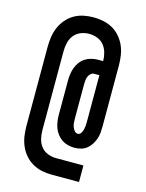

<svg xmlns="http://www.w3.org/2000/svg" viewBox="-124 -834 749 988"><g transform="rotate(15 250.0 -340.0)"><path d="M250 79Q223 79 197 73.5Q171 68 147.5 54.5Q124 41 106.5 20.5Q89 0 78.5 -24.5Q68 -49 64 -75.5Q60 -102 60 -129V-551Q60 -578 64 -604.5Q68 -631 78.5 -655.5Q89 -680 106.5 -700.5Q124 -721 147 -734.5Q170 -748 196.5 -753.5Q223 -759 250 -759Q276 -759 302.5 -753.5Q329 -748 352 -735Q375 -722 392.5 -701.5Q410 -681 420.5 -657Q431 -633 435 -606.5Q439 -580 439 -554V-229Q439 -212 437.5 -194.5Q436 -177 430 -160.5Q424 -144 414.5 -129.5Q405 -115 391.5 -104.5Q378 -94 361 -89.5Q344 -85 326 -85Q309 -85 291.5 -89.5Q274 -94 259.5 -104Q245 -114 234 -128.5Q223 -143 217 -159.5Q211 -176 208.5 -193.5Q206 -211 206 -229V-410Q206 -428 208.5 -445.5Q211 -463 217 -479.5Q223 -496 234 -511Q245 -526 260 -535.5Q275 -545 292.5 -549.5Q310 -554 327 -554H355Q355 -576 349 -598Q343 -620 329 -637.5Q315 -655 293.5 -663Q272 -671 250 -671Q227 -671 205.5 -662.5Q184 -654 170 -636.5Q156 -619 150.5 -596.5Q145 -574 145 -551V-129Q145 -106 150.5 -83.5Q156 -61 170 -43.5Q184 -26 205.5 -17.5Q227 -9 250 -9H396V79ZM325 -159Q336 -159 342 -168.5Q348 -178 350.5 -188Q353 -198 354 -208.5Q355 -219 355 -229V-479H327Q317 -479 308.5 -471Q300 -463 296.5 -453Q293 -443 292 -432Q291 -421 291 -410V-229Q291 -218 292 -207.5Q293 -197 296.5 -187Q300 -177 307.5 -168Q315 -159 325 -159Z"/></g></svg>

Font: Iosevka Curly Semibold
Style: Regular
Weight: 600
Monospace: yes
Designer: Belleve Invis
Foundry: Belleve Invis
Version: Version 22.1.2; ttfautohint (v1.8.4)